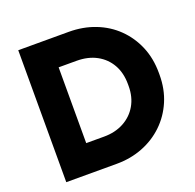

<svg xmlns="http://www.w3.org/2000/svg" viewBox="-123 -829 973 957"><g transform="rotate(-20 363.0 -350.0)"><path d="M70 0V-700H338Q413 -700 477.5 -675Q542 -650 589.5 -603.5Q637 -557 663.5 -494Q690 -431 690 -354V-344Q690 -268 663 -205Q636 -142 588 -96Q540 -50 476 -25Q412 0 338 0ZM230 -82 164 -149H325Q384 -149 429.5 -173.5Q475 -198 500.5 -242Q526 -286 526 -344V-354Q526 -414 501 -458Q476 -502 431 -526.5Q386 -551 325 -551H164L230 -618Z"/></g></svg>

Font: SUSE Thin ExtraBold
Style: Regular
Weight: 800
Version: Version 1.000